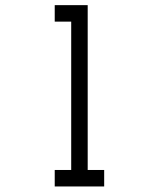

<svg xmlns="http://www.w3.org/2000/svg" viewBox="-20 -832 540 728"><path d="M187.5 -187.5H250V-750H187.5V-812.5H312.5V-187.5H375V-125H187.5Z"/></svg>

Font: HE신이문
Style: regular
Weight: 500
Monospace: yes
Designer: Taeyun An (WindowsTiger)
Version: v1.1